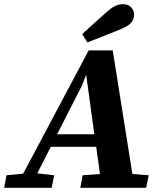

<svg xmlns="http://www.w3.org/2000/svg" viewBox="-58 -898 779 918"><path d="M334 -489 215 -256H393L354 -541ZM-38 0 -27 -60 53 -68 366 -657H481L575 -66L653 -60L641 0H326L337 -60L420 -66L402 -196H185L120 -69L201 -60L189 0ZM335 -735Q364 -761 392 -787Q420 -813 449 -838Q475 -861 492.5 -869.5Q510 -878 531 -878Q555 -878 569 -863Q583 -848 583 -828Q583 -809 571 -792Q559 -775 523 -760Q483 -744 442 -727.5Q401 -711 360 -695Z"/></svg>

Font: Source Serif 4 SmText
Style: Bold Italic
Weight: 700
Italic angle: -12°
Designer: Frank Grießhammer
Foundry: Adobe
Version: Version 4.005;hotconv 1.1.0;makeotfexe 2.6.0